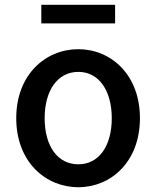

<svg xmlns="http://www.w3.org/2000/svg" viewBox="-20 -770 655 804"><path d="M308 14C444 14 566 -92 566 -275C566 -458 444 -564 308 -564C171 -564 48 -458 48 -275C48 -92 171 14 308 14ZM308 -82C221 -82 167 -158 167 -275C167 -391 221 -469 308 -469C394 -469 448 -391 448 -275C448 -158 394 -82 308 -82ZM153 -672H462V-750H153Z"/></svg>

Font: ChiuKong Gothic CL Medium
Style: Regular
Weight: 500
Designer: Ryoko NISHIZUKA 西塚涼子 (kana, bopomofo & ideographs); Paul D. Hunt (Latin, Greek & Cyrillic); Sandoll Communications 산돌커뮤니
Foundry: Adobe
Version: Version 1.300